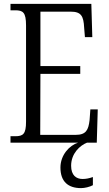

<svg xmlns="http://www.w3.org/2000/svg" viewBox="-20 -734 560 988"><path d="M34 0H382C337 14 291 64 291 128C291 201 331 234 397 234C416 234 441 228 458 219V177C438 184 422 187 405 187C372 187 346 168 346 119C346 55 392 14 428 0H478L483 -171H445L441 -116C435 -65 423 -40 369 -40H187L188 -354H393V-394H188V-674H344C398 -674 410 -651 413 -592L417 -543H455L450 -714H34V-681H58C98 -681 114 -671 114 -603V-108C114 -44 99 -33 58 -33H34Z"/></svg>

Font: Noto Serif Armenian Condensed Light
Style: Regular
Weight: 300
Width: 3
Designer: Monotype Design Team
Foundry: Monotype Imaging Inc.
Version: Version 2.008